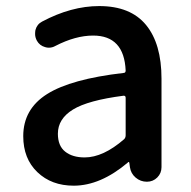

<svg xmlns="http://www.w3.org/2000/svg" viewBox="-20 -584 614 617"><path d="M216.8 12.7Q145.5 12.7 100.1 -30.8Q54.7 -74.2 54.7 -146.5Q54.7 -233.4 131.3 -281.7Q208 -330.1 377 -349.6Q383.8 -349.6 383.8 -357.4Q378.9 -469.7 279.3 -469.7Q222.7 -469.7 158.2 -436.5Q148.4 -430.7 136.7 -430.7Q130.9 -430.7 125 -432.6Q107.4 -437.5 98.6 -453.1Q92.8 -463.9 92.8 -474.6Q92.8 -481.4 93.8 -487.3Q98.6 -505.9 115.2 -514.6Q209 -564.5 298.8 -564.5Q399.4 -564.5 449.2 -503.9Q499 -443.4 499 -331.1V-46.9Q499 -27.3 485.4 -13.7Q471.7 0 452.1 0Q431.6 0 416 -13.2Q400.4 -26.4 397.5 -46.9L395.5 -61.5Q394.5 -63.5 393.1 -63.5Q391.6 -63.5 390.6 -61.5Q302.7 12.7 216.8 12.7ZM252 -78.1Q311.5 -78.1 378.9 -136.7Q383.8 -141.6 383.8 -149.4V-269.5Q383.8 -276.4 377.9 -276.4Q377.9 -276.4 377 -276.4Q262.7 -261.7 214.4 -231.9Q166 -202.1 166 -154.3Q166 -115.2 189.5 -96.7Q212.9 -78.1 252 -78.1Z"/></svg>

Font: Gen Jyuu Gothic P Medium
Style: Regular
Weight: 500
Designer: [Source Han Sans]
Ryoko NISHIZUKA  (kana & ideographs); Paul D. Hunt (Latin, Greek & Cyrillic); Wenlong ZHANG  (bopomofo
Version: Version 1.002.20150607